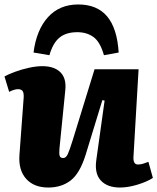

<svg xmlns="http://www.w3.org/2000/svg" viewBox="-22 -825 704 859"><path d="M-2 -483Q16 -493 46 -504Q76 -515 108.5 -522Q141 -529 167 -529Q221 -529 248.5 -501.5Q276 -474 270 -420L244 -160Q242 -137 245 -127.5Q248 -118 261 -118Q273 -118 281 -135Q289 -152 303 -197L401 -515H598L575 -121Q574 -89 595 -89Q607 -89 619.5 -93Q632 -97 642 -101L662 -29Q636 -12 593.5 1Q551 14 515 14Q458 14 429 -17.5Q400 -49 409 -110L446 -375L436 -377L361 -132Q335 -49 294 -17.5Q253 14 194 14Q130 14 95 -25Q60 -64 65 -132L84 -389Q85 -411 78.5 -418.5Q72 -426 59 -426Q42 -426 19 -414ZM328 -805Q412 -805 457 -752Q502 -699 509 -590L443 -578Q426 -638 396 -659.5Q366 -681 324 -681Q274 -681 244.5 -657Q215 -633 199 -578L128 -590Q141 -691 192.5 -748Q244 -805 328 -805Z"/></svg>

Font: Literata 12pt ExtraBold
Style: Italic
Weight: 800
Italic angle: -2°
Designer: Latin by Veronika Burian and Jose Scaglione. Greek by Irene Vlachou. Cyrillic by Vera Evstafieva
Foundry: TypeTogether
Version: Version 3.002